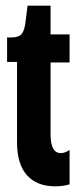

<svg xmlns="http://www.w3.org/2000/svg" viewBox="-20 -649 279 676"><path d="M174 7Q110 7 75 -32Q40 -71 40 -147V-431H5V-517H18Q47 -517 57 -530.5Q67 -544 70 -573L77 -629H158V-528H225V-429H158V-176Q158 -110 194 -110Q209 -110 225 -121V0Q212 4 199.5 5.5Q187 7 174 7Z"/></svg>

Font: Bricolage Grotesque 48pt Condensed SemiBold
Style: Regular
Weight: 600
Width: 3
Designer: Mathieu Triay
Foundry: Atelier Triay
Version: Version 1.000; ttfautohint (v1.8.4.7-5d5b);gftools[0.9.32]